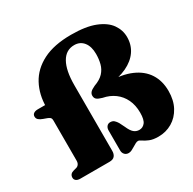

<svg xmlns="http://www.w3.org/2000/svg" viewBox="-164 -909 1103 1095"><g transform="rotate(-30 388.0 -361.5)"><path d="M757 -182Q757 -248.5 726 -296.8Q695 -345 634.5 -371.2Q574 -397.5 485.5 -397.5L476.5 -381Q549.5 -388 600.8 -412.2Q652 -436.5 679 -475.8Q706 -515 706 -566.5Q706 -612.5 678.8 -651.2Q651.5 -690 591.8 -713.8Q532 -737.5 435 -737.5Q322 -737.5 249.2 -700.2Q176.5 -663 141.5 -598Q106.5 -533 106.5 -449.5V-430L133 -464H59Q41.5 -464 31.5 -457Q21.5 -450 21.5 -437Q21.5 -424 31.2 -415.5Q41 -407 57 -401.5L80.5 -393Q90 -389.5 97 -384Q104 -378.5 104 -363V-100Q104 -85 97.2 -76Q90.5 -67 80.5 -64.5L62 -59.5Q34.5 -52.5 34.5 -27Q34.5 -15 44 -7.5Q53.5 0 71.5 0H263Q287 0 297.5 -12.8Q308 -25.5 308 -46.5V-478.5Q308 -575 337 -626.2Q366 -677.5 421 -677.5Q459.5 -677.5 482 -649.2Q504.5 -621 504.5 -571.5Q504.5 -537.5 496.8 -507.8Q489 -478 468 -455.2Q447 -432.5 406.5 -418Q382.5 -407 374.5 -397.2Q366.5 -387.5 366.5 -376Q366.5 -359 377 -350.8Q387.5 -342.5 411 -336Q455 -327.5 487.2 -303.5Q519.5 -279.5 537.2 -242.2Q555 -205 555 -155.5Q555 -109.5 540 -91Q525 -72.5 502.5 -72.5Q482.5 -72.5 467.5 -85Q452.5 -97.5 438.5 -130L421.5 -164Q414 -176.5 404.5 -185.2Q395 -194 379 -194Q365 -194 356.5 -183.8Q348 -173.5 348 -158V-25.5Q348 -10 357.8 0.8Q367.5 11.5 384 11.5Q394 11.5 404.8 6.2Q415.5 1 426.2 -5.8Q437 -12.5 446.5 -17.5Q456 -22.5 463.5 -22Q471 -22 484 -12.8Q497 -3.5 519.5 6Q542 15.5 577 15.5Q627.5 15.5 668.2 -8.5Q709 -32.5 733 -77Q757 -121.5 757 -182Z"/></g></svg>

Font: Fraunces Black
Style: Regular
Weight: 900
Version: Version 1.000;[b76b70a41]